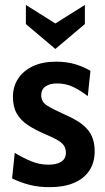

<svg xmlns="http://www.w3.org/2000/svg" viewBox="-20 -764 436 794"><path d="M186 10Q140.5 10 103.8 0.8Q67 -8.5 30 -26L41 -132Q76 -110.5 110 -96.8Q144 -83 179.5 -83Q215 -83 233.8 -95.5Q252.5 -108 252.5 -132.5Q252.5 -150.5 243.8 -162.8Q235 -175 216 -185.8Q197 -196.5 166 -209.5Q124 -227.5 94.5 -247.2Q65 -267 49.2 -294.8Q33.5 -322.5 33.5 -363.5Q33.5 -406.5 55.2 -439.2Q77 -472 116.8 -490.5Q156.5 -509 211 -509Q255 -509 289.8 -498.8Q324.5 -488.5 354 -471L343 -366.5Q313.5 -389.5 283 -404.2Q252.5 -419 216 -419Q186 -419 168.2 -406.5Q150.5 -394 150.5 -370Q150.5 -343 174 -328Q197.5 -313 248.5 -290Q279.5 -276.5 302.5 -262Q325.5 -247.5 341 -229.8Q356.5 -212 364 -189.5Q371.5 -167 371.5 -138Q371.5 -91.5 349.2 -58.2Q327 -25 285.5 -7.5Q244 10 186 10ZM209 -561.5 87 -664.5V-743.5L209 -667L331 -743.5V-664.5Z"/></svg>

Font: Cabin
Style: Bold
Weight: 700
Width: 4
Designer: Pablo Impallari
Foundry: Pablo Impallari. http://www.impallari.com Igino Marini. http://www.ikern.com
Version: Version 3.001